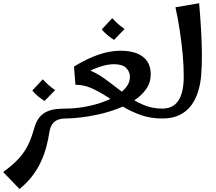

<svg xmlns="http://www.w3.org/2000/svg" viewBox="-100 -748 1366 1212"><path d="M23 445 -80 338Q-17 292 19.6 251.4Q56.2 210.8 78.2 164.8Q100.2 118.8 117.2 57.8Q129.2 16 149.9 -8.2Q170.5 -32.5 197.1 -44.1Q223.8 -55.8 253.2 -59.1Q282.8 -62.5 311.8 -62.5L331.8 -31.2L311.8 0Q288.5 0 267.2 7.4Q246 14.8 231.6 33.5Q217.2 52.2 211.5 87.5Q205 131 192.8 177.5Q180.5 224 159.5 270.5Q138.5 317 105.1 361.4Q71.8 405.8 23 445ZM181.2 -110.5Q159.8 -124.2 139.1 -141.2Q118.5 -158.2 103.8 -176.5L170 -247.5Q188.2 -227.8 206.5 -211.4Q224.8 -195 247.8 -179Z M312 0V-62.5Q367.5 -62.5 425.1 -72Q482.8 -81.5 535.8 -99.1Q588.8 -116.8 630.2 -141.5Q671.8 -166.2 696 -196.8Q720.2 -227.2 720.2 -262.8Q720.2 -294.8 696.6 -318.8Q673 -342.8 618.5 -342.8Q573 -342.8 514.9 -321.2Q456.8 -299.8 393 -261.2L367 -327.5Q443.8 -375.5 517.8 -401.6Q591.8 -427.8 661.5 -427.8Q721.5 -427.8 763.9 -411.1Q806.2 -394.5 828.9 -361.6Q851.5 -328.8 851.5 -279.5Q851.5 -227.2 822.8 -185.9Q794 -144.5 746.1 -113.5Q698.2 -82.5 639.9 -60.8Q581.5 -39 520.9 -25.6Q460.2 -12.2 405.6 -6.1Q351 0 312 0ZM924.5 0Q850.8 0 789.8 -21.6Q728.8 -43.2 676.2 -74.6Q623.8 -106 575.2 -137.8Q526.8 -169.5 478.2 -191.1Q429.8 -212.8 376.2 -212.8L367 -327.5Q422.2 -323.8 469.2 -303.2Q516.2 -282.8 558.6 -252.5Q601 -222.2 642.4 -189.5Q683.8 -156.8 727.1 -127.8Q770.5 -98.8 819.1 -80.6Q867.8 -62.5 924.5 -62.5L944.5 -31.2ZM619.8 -496.2Q598.2 -510 577.6 -527Q557 -544 542.2 -562.2L608.5 -633.2Q626.8 -613.5 645 -597.1Q663.2 -580.8 686.2 -564.8Z M925 0V-62.5Q992 -62.5 1025.5 -112.2Q1059 -162 1059.8 -259.8Q1060.5 -324.8 1053.5 -401.8Q1046.5 -478.8 1034.5 -557Q1022.5 -635.2 1007.5 -702L1157 -727.5Q1165.5 -632 1169.8 -550.4Q1174 -468.8 1174.4 -399.2Q1174.8 -329.8 1169.5 -268.2Q1165.5 -220.2 1151.2 -172.5Q1137 -124.8 1109.4 -85.8Q1081.8 -46.8 1036.5 -23.4Q991.2 0 925 0Z"/></svg>

Font: Marhey Light
Style: Regular
Weight: 300
Designer: Nur Syamsi & Bustanul Arifin
Foundry: Namelatype
Version: Version 1.000